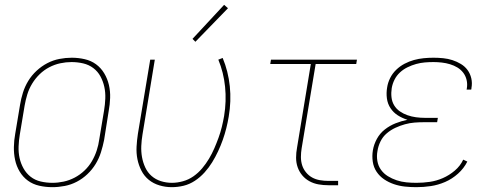

<svg xmlns="http://www.w3.org/2000/svg" viewBox="-20 -767 2040 795"><path d="M197 8Q169 8 142.5 2Q116 -4 95.5 -19Q75 -34 61.5 -56.5Q48 -79 42.5 -105Q37 -131 37.5 -158.5Q38 -186 43 -213L63 -333Q67 -358 75 -383.5Q83 -409 97 -432Q111 -455 131.5 -474Q152 -493 176 -505.5Q200 -518 226 -523Q252 -528 277 -528Q304 -528 330.5 -522Q357 -516 377.5 -501Q398 -486 411.5 -463.5Q425 -441 431 -415Q437 -389 436 -361.5Q435 -334 430 -307L411 -187Q406 -162 398 -136.5Q390 -111 376 -88Q362 -65 342 -46Q322 -27 298 -14.5Q274 -2 248 3Q222 8 197 8ZM197 -10Q220 -10 243.5 -15Q267 -20 289 -31.5Q311 -43 329.5 -60.5Q348 -78 360.5 -99.5Q373 -121 380.5 -144Q388 -167 391 -190L411 -310Q415 -334 416 -359Q417 -384 412 -407Q407 -430 396 -450.5Q385 -471 366.5 -485Q348 -499 324.5 -504.5Q301 -510 276 -510Q253 -510 229.5 -505Q206 -500 184 -488.5Q162 -477 144 -459.5Q126 -442 113 -420.5Q100 -399 93 -376Q86 -353 82 -330L62 -210Q58 -186 57 -161Q56 -136 61 -113Q66 -90 77.5 -69.5Q89 -49 107 -35Q125 -21 148.5 -15.5Q172 -10 197 -10Z M691 8Q665 8 640 0.5Q615 -7 596 -22.5Q577 -38 565.5 -60.5Q554 -83 549 -108Q544 -133 545.5 -160Q547 -187 551 -213L602 -520H621L570 -210Q566 -186 565 -162.5Q564 -139 568 -116.5Q572 -94 581.5 -73.5Q591 -53 607.5 -38.5Q624 -24 646 -17Q668 -10 692 -10Q714 -10 737.5 -16.5Q761 -23 781 -37Q801 -51 817 -70Q833 -89 845.5 -110Q858 -131 867.5 -153Q877 -175 885 -197Q893 -219 898.5 -241.5Q904 -264 908 -287Q918 -348 912 -407.5Q906 -467 884 -520L902 -527Q925 -472 931.5 -410Q938 -348 927 -284Q923 -260 917 -236Q911 -212 902.5 -188Q894 -164 883 -140.5Q872 -117 858.5 -95Q845 -73 827 -53Q809 -33 787 -18.5Q765 -4 740.5 2Q716 8 691 8ZM789 -594 777 -606 908 -747 924 -733Z M1340 0Q1319 0 1299 -3.5Q1279 -7 1261.5 -16.5Q1244 -26 1231.5 -41Q1219 -56 1212.5 -74.5Q1206 -93 1206 -114Q1206 -135 1210 -156L1267 -502H1099L1102 -520H1458L1455 -502H1287L1229 -153Q1226 -135 1226 -117Q1226 -99 1231 -83Q1236 -67 1247 -53.5Q1258 -40 1272.5 -32Q1287 -24 1304.5 -21Q1322 -18 1340 -18H1380V0Z M1704 8Q1680 8 1656.5 5.5Q1633 3 1611 -4.5Q1589 -12 1570.5 -24.5Q1552 -37 1539.5 -55.5Q1527 -74 1523.5 -97.5Q1520 -121 1524 -145Q1528 -169 1540.5 -192Q1553 -215 1573.5 -231Q1594 -247 1618 -256.5Q1642 -266 1667 -271Q1645 -278 1627 -289.5Q1609 -301 1597 -319Q1585 -337 1582 -359.5Q1579 -382 1583 -405Q1586 -425 1595.5 -444Q1605 -463 1620.5 -478Q1636 -493 1655 -503Q1674 -513 1694 -518.5Q1714 -524 1734.5 -526Q1755 -528 1775 -528Q1795 -528 1815 -526Q1835 -524 1853.5 -518Q1872 -512 1888.5 -502Q1905 -492 1916 -477Q1927 -462 1931.5 -442.5Q1936 -423 1932 -402Q1932 -401 1932 -399.5Q1932 -398 1931 -396H1912Q1912 -397 1912.5 -398.5Q1913 -400 1913 -401Q1916 -419 1912 -436Q1908 -453 1898 -466Q1888 -479 1874 -487.5Q1860 -496 1843.5 -501Q1827 -506 1809.5 -508Q1792 -510 1775 -510Q1757 -510 1739 -508.5Q1721 -507 1703 -502Q1685 -497 1667.5 -488.5Q1650 -480 1636 -467Q1622 -454 1613.5 -437Q1605 -420 1602 -402Q1599 -383 1601 -364.5Q1603 -346 1612 -331Q1621 -316 1635.5 -306Q1650 -296 1667 -290Q1684 -284 1702.5 -281.5Q1721 -279 1740 -279H1793L1790 -261H1737Q1717 -261 1697 -259.5Q1677 -258 1657 -252.5Q1637 -247 1617.5 -238Q1598 -229 1581.5 -215Q1565 -201 1555.5 -181.5Q1546 -162 1543 -142Q1539 -121 1542.5 -100.5Q1546 -80 1557.5 -64Q1569 -48 1586 -37.5Q1603 -27 1622.5 -20.5Q1642 -14 1662.5 -12Q1683 -10 1704 -10Q1732 -10 1759.5 -14Q1787 -18 1813.5 -29.5Q1840 -41 1863 -60.5Q1886 -80 1898 -106L1915 -98Q1901 -70 1876.5 -48Q1852 -26 1823 -13.5Q1794 -1 1764 3.5Q1734 8 1704 8Z"/></svg>

Font: Iosevka SS04 Thin
Style: Italic
Weight: 100
Italic angle: -9°
Monospace: yes
Designer: Belleve Invis
Foundry: Belleve Invis
Version: Version 19.0.0; ttfautohint (v1.8.4)